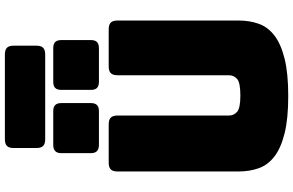

<svg xmlns="http://www.w3.org/2000/svg" viewBox="-227 -958 1200 786"><g transform="rotate(-90 373.0 -565.0)"><path d="M682 -189Q682 -143 668.5 -105.5Q655 -68 620.5 -41.5Q586 -15 526 0Q466 15 373 15Q280 15 220 0Q160 -15 125.5 -41.5Q91 -68 77.5 -105.5Q64 -143 64 -189V-684Q64 -703 72.5 -711.5Q81 -720 100 -720H257Q276 -720 284.5 -711.5Q293 -703 293 -684V-228Q293 -208 308 -194.5Q323 -181 375 -181Q428 -181 443 -194.5Q458 -208 458 -228V-684Q458 -703 466.5 -711.5Q475 -720 494 -720H646Q665 -720 673.5 -711.5Q682 -703 682 -684ZM569 -760H431Q414 -760 406 -768Q398 -776 398 -793V-914Q398 -931 406 -939Q414 -947 431 -947H569Q586 -947 594 -939Q602 -931 602 -914V-793Q602 -776 594 -768Q586 -760 569 -760ZM311 -760H173Q156 -760 147.5 -768Q139 -776 139 -793V-914Q139 -931 147.5 -939Q156 -947 173 -947H311Q328 -947 336 -939Q344 -931 344 -914V-793Q344 -776 336 -768Q328 -760 311 -760ZM543 -980H196Q177 -980 168.5 -988.5Q160 -997 160 -1016V-1109Q160 -1128 168.5 -1136.5Q177 -1145 196 -1145H543Q562 -1145 570.5 -1136.5Q579 -1128 579 -1109V-1016Q579 -997 570.5 -988.5Q562 -980 543 -980Z"/></g></svg>

Font: Bungee
Style: Regular
Weight: 400
Designer: David Jonathan Ross
Foundry: David Jonathan Ross
Version: Version 1.001;PS 1.0;hotconv 1.0.72;makeotf.lib2.5.5900